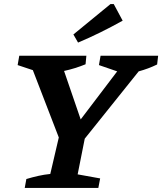

<svg xmlns="http://www.w3.org/2000/svg" viewBox="-20 -927 800 947"><path d="M102 0 110 -44Q140 -53 169 -59.5Q198 -66 228 -69L270 -249L142 -581L67 -606L75 -652H406L402 -610Q351 -589 296 -577L378 -338L558 -575L468 -606L476 -652H760L755 -609Q712 -588 664 -575L398 -243L363 -67L474 -47L465 0ZM365 -717 342 -757 525 -907H541L585 -825Q531 -795 476.5 -768Q422 -741 365 -717Z"/></svg>

Font: Piazzolla SC SemiBold
Style: Italic
Weight: 600
Italic angle: -11.3°
Designer: Juan Pablo del Peral
Foundry: Huerta Tipografica
Version: Version 1.330